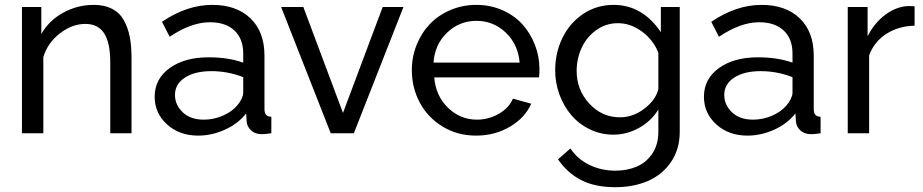

<svg xmlns="http://www.w3.org/2000/svg" viewBox="-20 -551 3818 794"><path d="M523.9 0H436V-292Q436 -374.5 410.6 -413.3Q385.3 -452.1 333 -452.1Q278.3 -452.1 227.5 -412.8Q176.8 -373.5 159.2 -314.9V0H70.8V-522H150.9V-410.2Q181.6 -465.3 240.5 -498Q299.3 -530.8 368.2 -530.8Q412.1 -530.8 443.4 -514.6Q474.6 -498.5 491.7 -468Q508.8 -437.5 516.4 -399.7Q523.9 -361.8 523.9 -312Z M619.6 -150.9Q619.6 -224.6 681.4 -269.3Q743.2 -314 842.8 -314Q923.8 -314 985.8 -292V-330.1Q985.8 -390.6 949.5 -424.8Q913.1 -459 847.7 -459Q771 -459 681.6 -398.9L649.9 -460.9Q752.9 -530.8 857.9 -530.8Q958 -530.8 1015.9 -475.1Q1073.7 -419.4 1073.7 -320.8V-100.1Q1073.7 -83.5 1080.3 -76.2Q1086.9 -68.8 1102.1 -67.9V0Q1078.1 3.9 1064 3.9Q1034.7 3.9 1018.1 -12Q1001.5 -27.8 1000 -48.8L998 -82Q964.4 -39.1 909.9 -14.6Q855.5 9.8 799.8 9.8Q721.7 9.8 670.7 -36.6Q619.6 -83 619.6 -150.9ZM960 -113.8Q971.7 -127 978.8 -141.8Q985.8 -156.7 985.8 -167V-231.9Q922.4 -256.8 854 -256.8Q786.1 -256.8 744.9 -230.2Q703.6 -203.6 703.6 -158.2Q703.6 -117.7 735.4 -86.9Q767.1 -56.2 822.8 -56.2Q862.8 -56.2 900.1 -72Q937.5 -87.9 960 -113.8Z M1347.7 0 1142.6 -522H1234.4L1398.4 -84L1562.5 -522H1648.4L1443.4 0Z M1948.7 9.8Q1872.1 9.8 1810.8 -27.3Q1749.5 -64.5 1716.3 -126.2Q1683.1 -188 1683.1 -261.2Q1683.1 -315.9 1702.9 -365.2Q1722.7 -414.6 1757.3 -451.2Q1792 -487.8 1842.3 -509.3Q1892.6 -530.8 1950.2 -530.8Q2007.8 -530.8 2057.4 -509Q2106.9 -487.3 2140.1 -450.7Q2173.3 -414.1 2192.1 -365.7Q2210.9 -317.4 2210.9 -265.1Q2210.9 -242.7 2209 -231H1775.9Q1781.7 -154.8 1832.5 -105.5Q1883.3 -56.2 1952.1 -56.2Q2000.5 -56.2 2042.7 -80.3Q2085 -104.5 2101.1 -143.1L2176.8 -122.1Q2150.9 -63.5 2088.6 -26.9Q2026.4 9.8 1948.7 9.8ZM1772.9 -292H2128.9Q2122.6 -367.7 2071.5 -416.3Q2020.5 -464.8 1950.2 -464.8Q1879.9 -464.8 1828.9 -416Q1777.8 -367.2 1772.9 -292Z M2275.9 -259.8Q2275.9 -333 2306.2 -394.8Q2336.4 -456.5 2392.1 -493.7Q2447.8 -530.8 2517.6 -530.8Q2636.7 -530.8 2712.9 -418V-522H2791V-5.9Q2791 65.9 2755.1 118.7Q2719.2 171.4 2659.7 197.3Q2600.1 223.1 2524.9 223.1Q2439.9 223.1 2383.1 193.6Q2326.2 164.1 2287.6 107.9L2338.9 63Q2369.1 107.9 2418.2 131.3Q2467.3 154.8 2524.9 154.8Q2574.2 154.8 2613.8 137.7Q2653.3 120.6 2678 83.5Q2702.6 46.4 2702.6 -5.9V-98.1Q2673.3 -50.3 2622.8 -22.2Q2572.3 5.9 2516.6 5.9Q2464.8 5.9 2419.4 -16.1Q2374 -38.1 2342.8 -74.7Q2311.5 -111.3 2293.7 -159.7Q2275.9 -208 2275.9 -259.8ZM2702.6 -183.1V-333Q2681.6 -386.2 2634.5 -420.7Q2587.4 -455.1 2535.6 -455.1Q2484.9 -455.1 2444.8 -425.8Q2404.8 -396.5 2384.8 -351.8Q2364.7 -307.1 2364.7 -257.8Q2364.7 -179.2 2417 -122.6Q2469.2 -65.9 2543.9 -65.9Q2598.1 -65.9 2645 -101.8Q2691.9 -137.7 2702.6 -183.1Z M2891.1 -150.9Q2891.1 -224.6 2952.9 -269.3Q3014.6 -314 3114.3 -314Q3195.3 -314 3257.3 -292V-330.1Q3257.3 -390.6 3220.9 -424.8Q3184.6 -459 3119.1 -459Q3042.5 -459 2953.1 -398.9L2921.4 -460.9Q3024.4 -530.8 3129.4 -530.8Q3229.5 -530.8 3287.4 -475.1Q3345.2 -419.4 3345.2 -320.8V-100.1Q3345.2 -83.5 3351.8 -76.2Q3358.4 -68.8 3373.5 -67.9V0Q3349.6 3.9 3335.4 3.9Q3306.2 3.9 3289.6 -12Q3272.9 -27.8 3271.5 -48.8L3269.5 -82Q3235.8 -39.1 3181.4 -14.6Q3127 9.8 3071.3 9.8Q2993.2 9.8 2942.1 -36.6Q2891.1 -83 2891.1 -150.9ZM3231.4 -113.8Q3243.2 -127 3250.2 -141.8Q3257.3 -156.7 3257.3 -167V-231.9Q3193.8 -256.8 3125.5 -256.8Q3057.6 -256.8 3016.4 -230.2Q2975.1 -203.6 2975.1 -158.2Q2975.1 -117.7 3006.8 -86.9Q3038.6 -56.2 3094.2 -56.2Q3134.3 -56.2 3171.6 -72Q3209 -87.9 3231.4 -113.8Z M3762.2 -444.8Q3695.8 -443.4 3645.3 -410.9Q3594.7 -378.4 3574.2 -321.8V0H3485.8V-522H3567.9V-400.9Q3595.2 -455.1 3639.4 -488.8Q3683.6 -522.5 3732.9 -525.9Q3755.4 -525.9 3762.2 -524.9Z"/></svg>

Font: Rawline Medium
Style: Regular
Weight: 500
Designer: Matt McInerney, Pablo Impallari, Rodrigo Fuenzalida
Foundry: Matt McInerney, Pablo Impallari, Rodrigo Fuenzalida
Version: Version 4.020;PS 004.020;hotconv 1.0.88;makeotf.lib2.5.64775